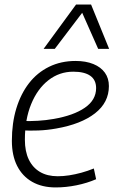

<svg xmlns="http://www.w3.org/2000/svg" viewBox="-20 -811 502 841"><path d="M81 -281Q112 -280 146.5 -282Q181 -284 215 -290Q302 -305 351.5 -339Q401 -373 401 -425Q401 -461 375.5 -479Q350 -497 301 -497Q240 -497 192 -459.5Q144 -422 116.5 -355Q89 -288 89 -199Q89 -148 106 -112.5Q123 -77 155 -58Q187 -39 233 -39Q257 -39 283 -43Q309 -47 336.5 -54.5Q364 -62 391 -73L401 -26Q362 -9 315.5 0.5Q269 10 224 10Q164 10 121 -14.5Q78 -39 55 -84.5Q32 -130 32 -194Q32 -272 51.5 -336Q71 -400 107 -446.5Q143 -493 195 -518.5Q247 -544 311 -544Q356 -544 389 -530.5Q422 -517 439.5 -492.5Q457 -468 457 -434Q457 -362 396 -314.5Q335 -267 226 -248Q187 -241 148 -239.5Q109 -238 76 -240ZM171 -597 313 -791H379L458 -597H410L340 -755L220 -597Z"/></svg>

Font: Georama ExtraCondensed Thin Light
Style: Italic
Weight: 300
Italic angle: -9°
Version: Version 1.001